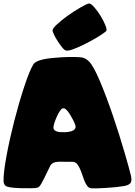

<svg xmlns="http://www.w3.org/2000/svg" viewBox="-20 -1064 762 1084"><path d="M9.8 -16.6Q0.5 -26.4 0 -40.5Q-1 -87.9 16.6 -183.1Q34.2 -278.3 60.5 -381.1Q86.9 -483.9 116.5 -573.7Q146 -663.6 168 -700.2Q184.6 -728 278.8 -736.8Q373 -745.6 434.6 -740.7Q459.5 -738.8 480.5 -719.2Q507.8 -692.9 545.2 -603.5Q582.5 -514.2 618.2 -408.9Q653.8 -303.7 682.1 -207Q710.4 -110.4 719.7 -70.3Q726.1 -41 715.8 -29.5Q705.6 -18.1 680.2 -13.7Q637.2 -6.3 573.5 -2.7Q509.8 1 493.7 -1Q487.3 -2 481.9 -5.4Q464.4 -16.1 448 -67.1Q431.6 -118.2 416 -137.2Q406.7 -148.4 391.6 -150.4L311.5 -150.9Q273.9 -149.9 262.7 -126Q248 -95.2 229.5 -57.6Q210.9 -20 202.1 -11.2Q197.8 -5.9 189 -3.9Q168.9 0.5 94.5 -1.7Q20 -3.9 9.8 -16.6ZM349.6 -779.8Q338.9 -782.7 312.5 -821.3Q286.1 -859.9 277.3 -887.7Q272.9 -899.4 299.1 -924.1Q325.2 -948.7 360.6 -974.1Q396 -999.5 430.9 -1019.8Q465.8 -1040 480 -1043.9Q491.2 -1046.9 510.7 -1024.9Q530.3 -1002.9 547.9 -974.4Q565.4 -945.8 575.7 -919.4Q585.9 -893.1 578.6 -887.2Q536.6 -853.5 452.6 -812Q368.7 -770.5 349.6 -779.8ZM326.2 -447.3Q310.1 -430.2 294.2 -389.9Q278.3 -349.6 282.7 -336.9Q290 -315.4 345.9 -317.6Q401.9 -319.8 406.7 -344.7Q409.7 -359.9 377.4 -413.8Q345.2 -467.8 326.2 -447.3Z"/></svg>

Font: ARCO
Style: Regular
Weight: 700
Designer: Rafael Olivo Díaz, Denis Ignatov
Foundry: Rafael Olivo Díaz
Version: Version 1.10 March 1, 2019